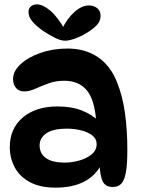

<svg xmlns="http://www.w3.org/2000/svg" viewBox="-20 -849 666 882"><path d="M498 10Q464 10 451.5 -16.5Q439 -43 437 -101L447 -96Q391 13 235 13Q164 13 117 -12.5Q70 -38 47.5 -80.5Q25 -123 25 -173Q25 -259 85 -309.5Q145 -360 244 -360Q309 -360 357 -341Q405 -322 439 -288L422 -290Q415 -391 378.5 -434.5Q342 -478 275 -478Q236 -478 203 -466Q170 -454 142.5 -441.5Q115 -429 91 -429Q67 -429 53.5 -445Q40 -461 40 -486Q40 -522 74.5 -554Q109 -586 166 -606Q223 -626 290 -626Q371 -626 429 -587Q487 -548 517 -473Q543 -409 554 -330Q565 -251 565 -161Q565 -93 558 -56Q551 -19 536.5 -4.5Q522 10 498 10ZM277 -102Q310 -102 344 -111.5Q378 -121 401 -140Q424 -159 424 -187Q424 -211 404.5 -226.5Q385 -242 353.5 -250Q322 -258 286 -258Q225 -258 193.5 -237Q162 -216 162 -181Q162 -143 191.5 -122.5Q221 -102 277 -102ZM280 -662Q259 -662 233 -675Q207 -688 178 -707Q147 -729 129 -750Q111 -771 111 -794Q111 -810 122 -819.5Q133 -829 149 -829Q176 -829 210 -801Q244 -773 279 -711L264 -714Q289 -765 322.5 -794.5Q356 -824 388 -824Q411 -824 426.5 -811.5Q442 -799 442 -777Q442 -752 425 -734Q408 -716 377 -697Q351 -681 323.5 -671.5Q296 -662 280 -662Z"/></svg>

Font: DynaPuff
Style: Regular
Weight: 400
Designer: Toshi Omagari, Jennifer Daniel
Foundry: Google Fonts
Version: Version 2.000